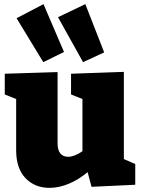

<svg xmlns="http://www.w3.org/2000/svg" viewBox="-20 -892 683 927"><path d="M578 -124 633 -100V0L422 10L403 -61Q359 -24 311.5 -4.5Q264 15 219 15Q148 15 103 -32Q58 -79 58 -167V-414L3 -436V-536L258 -544V-199Q258 -167 271.5 -151Q285 -135 309 -135Q339 -135 378 -162V-414L323 -436V-536L578 -545ZM289 -641 189 -592 60 -804 190 -872ZM483 -639 381 -592 260 -809 392 -872Z"/></svg>

Font: Bitter Pro Black
Style: Regular
Weight: 900
Designer: Sol Matas, and Bitter project Authors
Foundry: Sol Matas
Version: Version 1.010